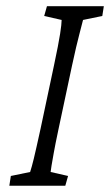

<svg xmlns="http://www.w3.org/2000/svg" viewBox="-20 -593 352 613"><path d="M9.8 0 14.6 -31.2 76.2 -43.9Q81.1 -58.6 87.9 -86.4Q94.7 -114.3 109.4 -181.6L152.3 -383.8Q167 -453.1 171.9 -484.9Q176.8 -516.6 176.8 -529.3L121.1 -542L129.9 -573.2H311.5L306.6 -542L245.1 -529.3Q242.2 -516.6 233.4 -483.9Q224.6 -451.2 210 -383.8L167 -181.6Q156.2 -130.9 151.4 -103.5Q146.5 -76.2 144.5 -64Q142.6 -51.8 141.6 -43.9L197.3 -31.2L188.5 0Z"/></svg>

Font: Crimson Pro ExtraLight
Style: Italic
Weight: 250
Italic angle: -12°
Designer: Jacques Le Bailly
Foundry: Baron von Fonthausen
Version: Version 1.003